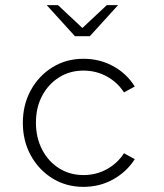

<svg xmlns="http://www.w3.org/2000/svg" viewBox="-20 -718 640 748"><path d="M305 10Q238 10 184.5 -23Q131 -56 100 -112.5Q69 -169 69 -239Q69 -310 100 -366.5Q131 -423 184.5 -456Q238 -489 305 -489Q369 -489 421.5 -460Q474 -431 505 -381L463 -358Q438 -397 396.5 -420Q355 -443 305 -443Q252 -443 210 -416.5Q168 -390 144 -344.5Q120 -299 120 -240Q120 -182 144 -135.5Q168 -89 210 -62.5Q252 -36 305 -36Q355 -36 396.5 -59Q438 -82 463 -121L505 -98Q474 -49 421.5 -19.5Q369 10 305 10ZM272 -577 162 -698H206L301 -609L396 -698H440L330 -577Z"/></svg>

Font: Red Hat Mono VF Light
Style: Regular
Weight: 300
Monospace: yes
Designer: Pentagram, MCKL
Foundry: Pentagram, MCKL
Version: Version 1.023